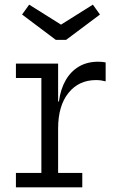

<svg xmlns="http://www.w3.org/2000/svg" viewBox="-20 -806 495 826"><path d="M230 -62H334V0H48.5V-62H158V-470.5H48.5V-532.5H230ZM434.5 -456Q425.5 -458.5 415.2 -460Q405 -461.5 393 -461.5Q319 -461.5 274.5 -406.2Q230 -351 230 -253L213 -369.5H233.5Q240.5 -422.5 262.5 -460.8Q284.5 -499 319.8 -519.8Q355 -540.5 402.5 -540.5Q411.5 -540.5 418.8 -539.8Q426 -539 434.5 -537.5ZM264.5 -634.5 410 -743.5 379.5 -786 242.5 -700 105.5 -786 75 -743.5 220 -634.5Z"/></svg>

Font: Hepta Slab
Style: Regular
Weight: 400
Designer: Michael LaGattuta
Foundry: Michael LaGattuta
Version: Version 1.100